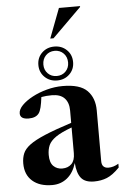

<svg xmlns="http://www.w3.org/2000/svg" viewBox="-63 -996 677 1052"><g transform="rotate(-5 276.0 -470.0)"><path d="M552 -52.5Q514 -13.5 482 -0.8Q450 12 411.5 12Q362 12 340.2 -15Q318.5 -42 314.5 -98Q298.5 -45 263.8 -16.8Q229 11.5 181.5 11.5Q112.5 11.5 72.8 -23.2Q33 -58 33 -120Q33 -150.5 43 -174.8Q53 -199 82 -220.8Q111 -242.5 166.8 -266Q222.5 -289.5 314 -319V-387Q314 -430.5 291 -454.8Q268 -479 221.5 -479Q188.5 -479 163.5 -474Q159.5 -440 154 -418Q148.5 -396 140.5 -385.5Q123.5 -363 84.5 -363Q37.5 -363 37.5 -395Q37.5 -417 59.5 -439.5Q81.5 -462 117.5 -481.2Q153.5 -500.5 197.2 -512.2Q241 -524 285 -524Q380 -524 419.8 -483.5Q459.5 -443 459.5 -374.5V-96Q459.5 -75 469.5 -65.8Q479.5 -56.5 496 -56.5Q524 -56.5 552 -73.5ZM176 -154.5Q176 -112.5 195.2 -93.2Q214.5 -74 244 -74Q275.5 -74 294.8 -93.2Q314 -112.5 314 -152V-293.5Q255.5 -272 226 -251.5Q196.5 -231 186.2 -207.8Q176 -184.5 176 -154.5ZM258 -743.5Q299 -743.5 326.2 -717Q353.5 -690.5 353.5 -650Q353.5 -610 326.2 -583.5Q299 -557 258 -557Q217 -557 189.8 -583.5Q162.5 -610 162.5 -650Q162.5 -690.5 189.8 -717Q217 -743.5 258 -743.5ZM258 -581.5Q287.5 -581.5 306.8 -601Q326 -620.5 326 -650Q326 -680.5 306.8 -700.2Q287.5 -720 258 -720Q228.5 -720 209.2 -700.2Q190 -680.5 190 -650Q190 -620.5 209.2 -601Q228.5 -581.5 258 -581.5ZM240 -789 302 -952H418V-947.5L258 -789Z"/></g></svg>

Font: Newsreader 72pt SemiBold
Style: Regular
Weight: 600
Designer: Hugues Gentile
Foundry: Production Type
Version: Version 1.003; ttfautohint (v1.8.3)